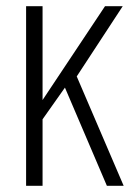

<svg xmlns="http://www.w3.org/2000/svg" viewBox="-20 -598 451 618"><path d="M64 0V-578H117V-276L318 -578H375L227 -352L378 0H324L189 -316L117 -214V0Z"/></svg>

Font: Oswald ExtraLight
Style: Regular
Weight: 250
Designer: Vernon Adams
Foundry: Vernon Adams
Version: Version 4.103;gftools[0.9.33.dev8+g029e19f]